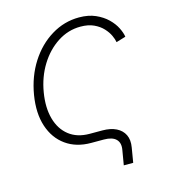

<svg xmlns="http://www.w3.org/2000/svg" viewBox="-104 -631 745 847"><g transform="rotate(-15 269.0 -208.0)"><path d="M356.9 132.8 368.2 65.9Q374 34.2 356.9 17.1Q339.8 0 301.3 0H243.7Q175.8 0 128.7 -33.7Q81.5 -67.4 61.5 -127.9Q41.5 -188.5 54.7 -269.5Q68.4 -351.1 108.6 -414.1Q148.9 -477.1 207.8 -512.9Q266.6 -548.8 334.5 -548.8Q377.4 -548.8 409.4 -534.7Q441.4 -520.5 463.1 -499.3Q484.9 -478 496.3 -454.8Q507.8 -431.6 510.3 -413.6L466.8 -400.4Q464.8 -413.6 456.5 -431.6Q448.2 -449.7 432.1 -467Q416 -484.4 390.9 -496.1Q365.7 -507.8 330.1 -507.8Q273.9 -507.8 225.3 -476.3Q176.8 -444.8 143.6 -391.1Q110.4 -337.4 99.1 -269.5Q87.9 -202.1 102.3 -150.4Q116.7 -98.6 153.8 -69.6Q190.9 -40.5 247.6 -40.5H305.2Q342.8 -40.5 368.4 -27.8Q394 -15.1 405.5 8.5Q417 32.2 411.1 65.9L399.9 132.8Z"/></g></svg>

Font: Inter 17pt ExtraLight
Style: Italic
Weight: 250
Italic angle: -9.3988°
Version: Version 4.001;git-66647c0bb